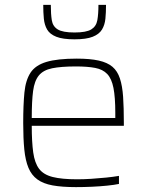

<svg xmlns="http://www.w3.org/2000/svg" viewBox="-20 -758 602 786"><path d="M291 8Q234 8 195.5 1Q157 -6 133 -23.5Q109 -41 96.5 -71Q84 -101 79.5 -146Q75 -191 75 -254Q75 -329 80 -379.5Q85 -430 105 -460.5Q125 -491 170 -504.5Q215 -518 294 -518Q349 -518 384.5 -510Q420 -502 440.5 -484.5Q461 -467 471 -436.5Q481 -406 484 -361.5Q487 -317 487 -256V-243H110Q110 -177 116 -134Q122 -91 140 -67Q158 -43 195.5 -33.5Q233 -24 296 -24Q323 -24 354 -26Q385 -28 414.5 -31Q444 -34 467 -38V-5Q448 -1 418.5 2Q389 5 356 6.5Q323 8 291 8ZM452 -255V-296Q452 -360 444.5 -398Q437 -436 419 -455Q401 -474 369.5 -480Q338 -486 291 -486Q230 -486 193.5 -478.5Q157 -471 139 -449Q121 -427 115.5 -385.5Q110 -344 110 -275H472ZM285 -597Q237 -597 210.5 -607.5Q184 -618 173 -637Q162 -656 159.5 -681.5Q157 -707 157 -738H188Q188 -701 192 -675.5Q196 -650 216.5 -637.5Q237 -625 285 -625Q333 -625 353.5 -637.5Q374 -650 378.5 -675.5Q383 -701 383 -738H414Q414 -707 411.5 -681.5Q409 -656 397.5 -637Q386 -618 359.5 -607.5Q333 -597 285 -597Z"/></svg>

Font: Saira Thin Thin
Style: Regular
Weight: 250
Version: Version 1.101